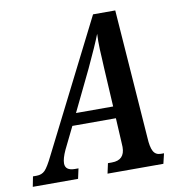

<svg xmlns="http://www.w3.org/2000/svg" viewBox="-120 -787 798 860"><g transform="rotate(-10 278.5 -357.0)"><path d="M565 -46 554 0H300L310 -46H328Q387 -46 387 -106L386 -127L380 -238H182L133 -138Q116 -101 116 -79Q116 -46 160 -46H176L166 0H-40L-31 -46H-14Q9 -46 23.5 -60.5Q38 -75 62 -124L360 -714H461L504 -127Q506 -85 516.5 -65.5Q527 -46 551 -46ZM377 -292 367 -469 365 -511Q362 -555 362 -592L363 -625Q344 -576 298 -478L208 -292Z"/></g></svg>

Font: Noto Serif CondSemiBold
Style: Italic
Weight: 600
Width: 3
Italic angle: -12°
Designer: Monotype Design Team
Foundry: Monotype Imaging Inc.
Version: Version 1.001